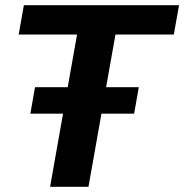

<svg xmlns="http://www.w3.org/2000/svg" viewBox="-20 -720 710 740"><path d="M97 -282H223L173 0H321L371 -282H497L515 -384H389L425 -587H650L670 -700H72L52 -587H277L241 -384H115Z"/></svg>

Font: Uncut Sans
Style: Bold Italic
Weight: 700
Italic angle: -10°
Designer: Kasper Nordkvist
Foundry: Uncut Type
Version: Version 1.111;FEAKit 1.0